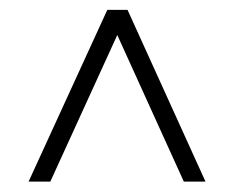

<svg xmlns="http://www.w3.org/2000/svg" viewBox="-20 -458 463 380"><path d="M232.4 -438.5 386.7 -98.6H343.8L199.7 -416H224.6L79.6 -98.6H36.6L192.4 -438.5Z"/></svg>

Font: Lateef ExtraLight
Style: Regular
Weight: 200
Designer: SIL International
Foundry: SIL International
Version: Version 4.200